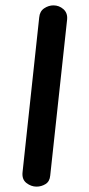

<svg xmlns="http://www.w3.org/2000/svg" viewBox="-20 -695 331 715"><path d="M116 0Q96 0 78.5 -13.5Q61 -27 64 -54L126 -630Q128 -653 144.5 -664Q161 -675 179 -675Q200 -675 216 -661Q232 -647 230 -623L167 -41Q165 -19 149.5 -9.5Q134 0 116 0Z"/></svg>

Font: Edu NSW ACT Foundation SemiBold
Style: Regular
Weight: 600
Version: Version 1.003